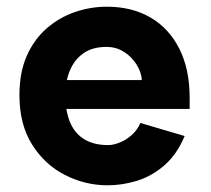

<svg xmlns="http://www.w3.org/2000/svg" viewBox="-20 -540 631 573"><path d="M301 13Q234 13 173.5 -18Q113 -49 75.5 -109Q38 -169 38 -256Q38 -324 60 -373.5Q82 -423 119.5 -455.5Q157 -488 203.5 -504Q250 -520 299 -520Q374 -520 429.5 -487.5Q485 -455 515.5 -394Q546 -333 546 -248V-215H143L142 -301H403Q403 -314 396 -331Q389 -348 375.5 -363.5Q362 -379 342.5 -389.5Q323 -400 298 -400Q256 -400 229 -381Q202 -362 188.5 -329.5Q175 -297 175 -256Q175 -210 188.5 -176.5Q202 -143 230.5 -125Q259 -107 303 -107Q318 -107 337 -114.5Q356 -122 373 -137Q390 -152 399 -173L531 -134Q508 -79 470.5 -46.5Q433 -14 389 -0.5Q345 13 301 13Z"/></svg>

Font: Inclusive Sans
Style: Bold
Weight: 700
Designer: Olivia King
Foundry: Olivia King
Version: Version 2.004